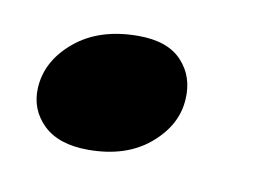

<svg xmlns="http://www.w3.org/2000/svg" viewBox="-34 -189 333 243"><g transform="rotate(10 132.0 -67.5)"><path d="M90 9Q52 9 32.2 -10.2Q12.5 -29.5 14 -57.5Q16 -92.5 47 -118.2Q78 -144 128 -144Q166 -144 184.2 -124.2Q202.5 -104.5 200.5 -75Q198.5 -41.5 168.5 -16.2Q138.5 9 90 9Z"/></g></svg>

Font: Fraunces 9pt SemiBold
Style: Italic
Weight: 600
Italic angle: -16°
Version: Version 1.000;[b76b70a41]